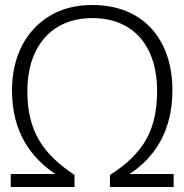

<svg xmlns="http://www.w3.org/2000/svg" viewBox="-20 -745 735 765"><path d="M276.9 0V-47.9C149.9 -132.3 88.9 -223.1 88.9 -382.8C88.9 -555.7 183.1 -672.9 348.1 -672.9C513.7 -672.9 606 -558.6 606 -382.8C606 -304.2 591.3 -239.3 561.5 -187.5C531.7 -135.7 483.9 -89.4 418 -47.9V0H671.9V-51.8H496.1C591.3 -113.8 667 -217.8 667 -384.8C667 -590.8 547.9 -725.1 348.1 -725.1C282.2 -725.1 225.1 -710.4 177.2 -681.2C81.1 -622.6 27.8 -517.1 27.8 -384.8C27.8 -216.3 105 -116.2 200.2 -51.8H22.9V0Z"/></svg>

Font: Noto Reveo Sans
Style: Regular
Weight: 300
Designer: Monotype Design Team
Foundry: Monotype Imaging Inc.
Version: Version 2.007